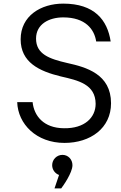

<svg xmlns="http://www.w3.org/2000/svg" viewBox="-20 -780 668 1060"><path d="M336 9C479 9 593 -72 593 -210C593 -371 456 -409 352 -432C252 -455 179 -481 179 -567C179 -647 251 -684 329 -684C452 -684 501 -618 511 -551H591C573 -670 501 -760 329 -760C205 -760 94 -692 94 -563C94 -436 196 -387 316 -358C412 -336 507 -315 508 -207C508 -131 447 -70 333 -72C221 -73 168 -140 160 -216H75C79 -95 181 9 336 9ZM306 186 281 260H318C328 247 380 174 380 132C380 100 356 75 325 75C293 75 268 101 268 132C268 157 284 178 306 186Z"/></svg>

Font: Oakes
Style: Regular
Weight: 400
Designer: Samuel Oakes
Foundry: Samuel Oakes
Version: Version 1.003;PS 001.003;hotconv 1.0.88;makeotf.lib2.5.64775